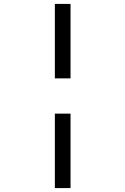

<svg xmlns="http://www.w3.org/2000/svg" viewBox="-20 -850 640 980"><path d="M260 -450H340V-830H260ZM260 110H340V-270H260Z"/></svg>

Font: JetBrains Mono Light
Style: Regular
Weight: 336
Monospace: yes
Designer: Philipp Nurullin, Konstantin Bulenkov
Foundry: JetBrains
Version: Version 2.305